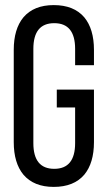

<svg xmlns="http://www.w3.org/2000/svg" viewBox="-20 -727 423 754"><path d="M311 -659Q349 -613 349 -531V-471H275V-535Q275 -636 193 -636Q111 -636 111 -535V-165Q111 -64 193 -64Q275 -64 275 -165V-305H203V-375H349V-169Q349 -87 311 -41Q270 7 191 7Q113 7 72 -41Q34 -87 34 -169V-531Q34 -613 72 -659Q113 -707 191 -707Q270 -707 311 -659Z"/></svg>

Font: Adderley Regular
Style: Regular
Weight: 400
Designer: gorohovskiy
Version: Version 1.003 November 13, 2017